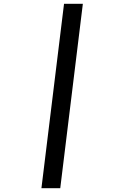

<svg xmlns="http://www.w3.org/2000/svg" viewBox="-20 -870 640 1015"><path d="M199 125 318.5 -850H418L298.5 125Z"/></svg>

Font: Spline Sans Mono Medium
Style: Italic
Weight: 500
Italic angle: -4°
Monospace: yes
Designer: Eben Sorkin, Mirko Velimirovic
Foundry: Sorkin Type
Version: Version 1.004